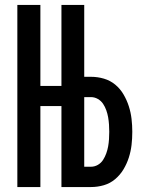

<svg xmlns="http://www.w3.org/2000/svg" viewBox="-20 -755 588 775"><path d="M228 0V-735H320V-445H347Q374 -445 399.5 -437.5Q425 -430 445 -413.5Q465 -397 478.5 -374Q492 -351 500 -326Q508 -301 511 -275Q514 -249 514 -223Q514 -196 511 -170Q508 -144 500 -119Q492 -94 478.5 -71.5Q465 -49 445 -32Q425 -15 399.5 -7.5Q374 0 347 0ZM320 -82H347Q362 -82 375 -89.5Q388 -97 396 -109.5Q404 -122 409 -136Q414 -150 416.5 -164Q419 -178 420 -193Q421 -208 421 -223Q421 -237 420 -252Q419 -267 416.5 -281.5Q414 -296 409 -310Q404 -324 396 -336Q388 -348 375 -355.5Q362 -363 347 -363H320ZM50 0V-735H143V-408H320V-327H143V0Z"/></svg>

Font: Iosevka Semi-Condensed Medium
Style: Regular
Weight: 500
Monospace: yes
Designer: Belleve Invis
Foundry: Belleve Invis
Version: Version 27.3.5